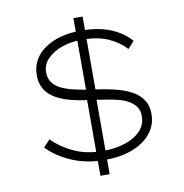

<svg xmlns="http://www.w3.org/2000/svg" viewBox="-93 -870 1004 1048"><g transform="rotate(-10 409.0 -345.5)"><path d="M417 10Q319 10 238 -24Q157 -58 103 -114L139 -153Q188 -104 257 -72Q326 -40 417 -40Q487 -40 541.5 -58.5Q596 -77 627.5 -111Q659 -145 658 -194Q658 -222 643.5 -242.5Q629 -263 605.5 -277Q582 -291 549.5 -299.5Q517 -308 479 -313.5Q441 -319 401 -326Q314 -335 253.5 -357Q193 -379 162.5 -416Q132 -453 132 -511Q132 -556 153 -593Q174 -630 212.5 -656Q251 -682 301 -695Q351 -708 409 -708Q510 -708 577.5 -679Q645 -650 685 -603L650 -564Q612 -606 554 -632Q496 -658 409 -658Q347 -658 297 -640.5Q247 -623 216 -591Q185 -559 185 -517Q185 -482 202 -459Q219 -436 249.5 -421.5Q280 -407 324.5 -397Q369 -387 427 -379Q483 -372 534 -360Q585 -348 625 -328Q665 -308 688.5 -275Q712 -242 712 -193Q712 -134 676 -88Q640 -42 574 -16Q508 10 417 10ZM379 91V-359L430 -326V91ZM434 -326 383 -359V-782H434Z"/></g></svg>

Font: Lexend Peta ExtraLight
Style: Regular
Weight: 250
Version: Version 1.007